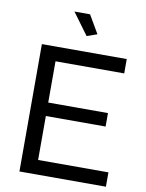

<svg xmlns="http://www.w3.org/2000/svg" viewBox="-98 -986 801 1054"><g transform="rotate(10 302.5 -458.5)"><path d="M567 -80V0H85V-710H558V-630H175V-400H508V-325H175V-80ZM230 -917H317L376 -816L319 -796Z"/></g></svg>

Font: YasnoRaleway Medium
Style: Regular
Weight: 500
Designer: Matt McInerney, Pablo Impallari, Rodrigo Fuenzalida
Foundry: Matt McInerney, Pablo Impallari, Rodrigo Fuenzalida
Version: Version 4.026